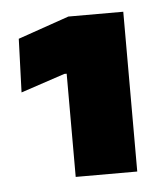

<svg xmlns="http://www.w3.org/2000/svg" viewBox="-36 -746 344 404"><g transform="rotate(-5 136.0 -544.0)"><path d="M108.5 -375.5V-593.5H103.5L10.5 -562.5L14.5 -675.5L122.5 -713H238.5V-375.5Z"/></g></svg>

Font: Anek Latin Expanded ExtraBold
Style: Regular
Weight: 800
Width: 7
Designer: Yesha Goshar
Foundry: Ek Type
Version: Version 1.003